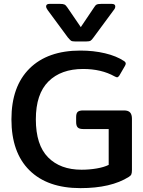

<svg xmlns="http://www.w3.org/2000/svg" viewBox="-20 -956 740 991"><path d="M330 -763 226 -904Q218 -915 218 -923Q218 -936 236 -936H289Q306 -936 313 -932.5Q320 -929 328 -917L397 -816L465 -917Q472 -929 479 -932.5Q486 -936 504 -936H556Q575 -936 575 -923Q575 -913 567 -904L463 -763Q454 -750 447.5 -746Q441 -742 425 -742H368Q352 -742 346.5 -746Q341 -750 330 -763ZM39 -340Q39 -510 132.5 -602.5Q226 -695 395 -695Q463 -695 522 -681Q581 -667 620 -641Q629 -635 629 -628Q629 -623 625 -616L596 -566Q590 -557 584 -557Q581 -557 571 -562Q503 -600 409 -600Q295 -600 230 -535.5Q165 -471 165 -340Q165 -208 228 -144Q291 -80 401 -80Q441 -80 479 -86.5Q517 -93 541 -105V-290H409Q389 -290 381 -298.5Q373 -307 373 -326V-352Q373 -371 381 -378.5Q389 -386 409 -386H620Q642 -386 651.5 -375.5Q661 -365 661 -343V-79Q661 -64 658 -56.5Q655 -49 645 -43Q553 15 395 15Q225 15 132 -77Q39 -169 39 -340Z"/></svg>

Font: Mitr
Style: Regular
Weight: 400
Designer: Thanarat Vachiruckul
Foundry: Cadson Demak
Version: Version 1.003